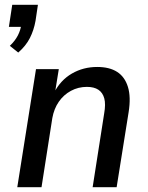

<svg xmlns="http://www.w3.org/2000/svg" viewBox="-20 -780 615 800"><path d="M56 -561 21 -589Q43 -610 54.5 -632.5Q66 -655 69 -679L87 -668H17L31 -760H138L128 -693Q121 -654 104.5 -621.5Q88 -589 56 -561ZM52 0 130 -492H225L209 -393H205Q232 -446 279.5 -473.5Q327 -501 385 -501Q436 -501 468 -480.5Q500 -460 513 -418Q526 -376 516 -313L466 0H366L414 -307Q421 -346 414.5 -370Q408 -394 390 -406Q372 -418 342 -418Q306 -418 275.5 -401.5Q245 -385 225 -356Q205 -327 198 -288L153 0Z"/></svg>

Font: Nunito Sans 10pt SemiCondensed SemiBold
Style: Italic
Weight: 600
Width: 4
Italic angle: -9°
Designer: Vernon Adams
Foundry: Vernon Adams
Version: Version 3.101;gftools[0.9.27]